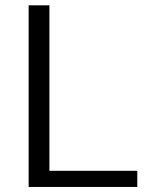

<svg xmlns="http://www.w3.org/2000/svg" viewBox="-20 -724 578 736"><path d="M169.4 -69.3V-76.7V-703.6H89.8V-7.3H506.3V-69.3H176.8Z"/></svg>

Font: Shabnam FD Light
Style: Regular
Weight: 300
Foundry: DejaVu fonts team - Redesigned by Saber Rastikerdar - Based on Vazir font
Version: Version 5.00;October 20, 2019;FontCreator 12.0.0.2547 64-bit